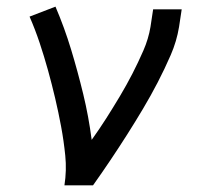

<svg xmlns="http://www.w3.org/2000/svg" viewBox="-20 -558 616 578"><path d="M174 0H260Q287 -38 312.5 -76Q338 -114 362.5 -152.5Q387 -191 410.5 -230.5Q434 -270 455 -310.5Q476 -351 494 -392.5Q512 -434 519 -477L527 -530H441L433 -477Q427 -441 411.5 -405.5Q396 -370 378.5 -336Q361 -302 341 -268.5Q321 -235 300 -202Q279 -169 256 -137Q247 -207 230.5 -275Q214 -343 194 -409Q174 -475 147 -538L69 -508Q86 -469 99.5 -428.5Q113 -388 124.5 -346.5Q136 -305 146 -262.5Q156 -220 164 -177Q172 -134 176.5 -89.5Q181 -45 174 0Z"/></svg>

Font: Iosevka Sparkle Oblique
Style: Regular
Weight: 400
Italic angle: -9°
Designer: Belleve Invis
Foundry: Belleve Invis
Version: Version 4.5.0; ttfautohint (v1.8.3)